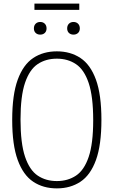

<svg xmlns="http://www.w3.org/2000/svg" viewBox="-20 -1033 628 1062"><path d="M294.5 9Q219 9 163.8 -27.8Q108.5 -64.5 78 -147.8Q47.5 -231 47.5 -370Q47.5 -509 78 -592.2Q108.5 -675.5 163.8 -712.2Q219 -749 294.5 -749Q369.5 -749 425 -712.2Q480.5 -675.5 510.8 -592.2Q541 -509 541 -370Q541 -231 510.8 -147.8Q480.5 -64.5 425 -27.8Q369.5 9 294.5 9ZM294.5 -31.5Q355 -31.5 400.2 -61.5Q445.5 -91.5 470.5 -165Q495.5 -238.5 495.5 -368Q495.5 -499.5 470.5 -573.8Q445.5 -648 400.2 -678.2Q355 -708.5 294.5 -708.5Q233.5 -708.5 188.5 -678.5Q143.5 -648.5 118.5 -575Q93.5 -501.5 93.5 -372Q93.5 -240.5 118.5 -166.2Q143.5 -92 188.5 -61.8Q233.5 -31.5 294.5 -31.5ZM386.5 -841.5Q371 -841.5 361.2 -850.8Q351.5 -860 351.5 -876Q351.5 -892 361.2 -901.8Q371 -911.5 386.5 -911.5Q402 -911.5 411.8 -901.8Q421.5 -892 421.5 -876Q421.5 -860 411.8 -850.8Q402 -841.5 386.5 -841.5ZM202.5 -841.5Q187 -841.5 177.2 -850.8Q167.5 -860 167.5 -876Q167.5 -892 177.2 -901.8Q187 -911.5 202.5 -911.5Q218 -911.5 227.8 -901.8Q237.5 -892 237.5 -876Q237.5 -860 227.8 -850.8Q218 -841.5 202.5 -841.5ZM170.5 -978.5V-1013H418.5V-978.5Z"/></svg>

Font: Encode Sans Condensed ExtraLight
Style: Regular
Weight: 200
Width: 3
Designer: Multiple Designers
Foundry: Impallari Type
Version: Version 3.000; ttfautohint (v1.8.3) -l 8 -r 50 -G 200 -x 14 